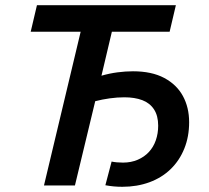

<svg xmlns="http://www.w3.org/2000/svg" viewBox="-20 -713 802 738"><path d="M450 5Q433 5 417 3.5Q401 2 385 -1L409 -92Q418 -90 429.5 -89Q441 -88 453 -88Q484 -88 509.5 -99Q535 -110 552.5 -129Q570 -148 579 -174Q588 -200 588 -230Q588 -268 572 -292.5Q556 -317 527 -328Q498 -339 458 -339Q431 -339 402 -335Q373 -331 346 -324L268 0H149L290 -591H98L122 -693H656L632 -591H410L370 -422Q401 -431 432 -435Q463 -439 491 -439Q563 -439 611 -413.5Q659 -388 683 -344Q707 -300 707 -243Q707 -188 688.5 -142Q670 -96 636 -63Q602 -30 554.5 -12.5Q507 5 450 5Z"/></svg>

Font: Ubuntu Sans SemiBold
Style: Italic
Weight: 600
Italic angle: -13.5°
Designer: Dalton Maag Ltd
Foundry: Dalton Maag Ltd
Version: Version 1.006